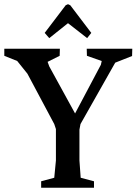

<svg xmlns="http://www.w3.org/2000/svg" viewBox="-30 -881 641 901"><path d="M163.1 -30.3 224.6 -46.9 232.4 -127.9V-275.4L224.6 -298.8L98.6 -535.2L50.8 -594.7L-9.8 -619.1V-652.3H251L250 -619.1L193.4 -590.8L201.2 -569.3L322.3 -348.6L443.4 -577.1L447.3 -594.7L377.9 -619.1L377 -652.3H590.8L589.8 -618.2L510.7 -586.9L347.7 -298.8L342.8 -272.5V-127.9L348.6 -46.9L411.1 -30.3V0H163.1ZM179.7 -726.6 278.3 -856.4 289.1 -861.3 299.8 -856.4 398.4 -726.6 378.9 -702.1 290 -771.5H288.1L201.2 -702.1Z"/></svg>

Font: Comprehension Dark
Style: Regular
Weight: 700
Designer: Alfredo Marco Pradil
Foundry: Alfredo Marco Pradil
Version: 1.0